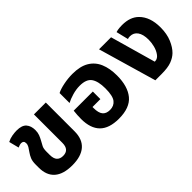

<svg xmlns="http://www.w3.org/2000/svg" viewBox="26 -1126 1704 1704"><g transform="rotate(-45 878.0 -274.0)"><path d="M295 13Q183 13 126 -37Q69 -87 69 -183V-223Q69 -264 80 -290.5Q91 -317 107 -339Q123 -361 133.5 -378.5Q144 -396 144 -415Q144 -433 135.5 -440.5Q127 -448 113 -448Q95 -448 69 -436L45 -530Q73 -545 105.5 -550.5Q138 -556 163 -556Q229 -556 256.5 -524.5Q284 -493 284 -440Q284 -409 275 -385.5Q266 -362 252 -337Q239 -314 228.5 -294Q218 -274 218 -236V-196Q218 -147 238.5 -125.5Q259 -104 296 -104Q373 -104 373 -191V-548H522V-187Q522 -88 464 -37.5Q406 13 295 13Z M880 13Q758 13 699 -46.5Q640 -106 640 -223Q640 -243 641.5 -271.5Q643 -300 646 -322H886V-227H787V-213Q787 -153 809.5 -125.5Q832 -98 879 -98Q929 -98 957 -133.5Q985 -169 985 -263Q985 -352 954 -396.5Q923 -441 840 -441Q795 -441 747 -427Q699 -413 668 -396V-521Q700 -538 756.5 -549.5Q813 -561 868 -561Q965 -561 1024.5 -525.5Q1084 -490 1111.5 -425Q1139 -360 1139 -271Q1139 -135 1078 -61Q1017 13 880 13Z M1349 0 1190 -548H1341L1462 -121H1468Q1484 -121 1498 -130Q1512 -139 1522 -154Q1542 -182 1552 -220.5Q1562 -259 1562 -297Q1562 -364 1536.5 -400Q1511 -436 1466 -436Q1457 -436 1449.5 -435Q1442 -434 1436 -431L1408 -546Q1431 -553 1451.5 -554.5Q1472 -556 1485 -556Q1538 -556 1577 -542Q1616 -528 1644 -500Q1714 -430 1714 -300Q1714 -219 1688.5 -158.5Q1663 -98 1627 -63Q1597 -34 1551.5 -17Q1506 0 1427 0Z"/></g></svg>

Font: TSCustom
Style: Regular
Weight: 400
Designer: Monotype Design Team
Foundry: Monotype Imaging Inc.
Version: Version 2.004; ttfautohint (v1.8.3) -l 8 -r 50 -G 200 -x 14 